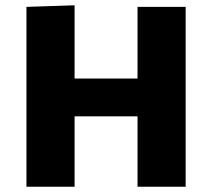

<svg xmlns="http://www.w3.org/2000/svg" viewBox="-20 -706 802 726"><path d="M682 0V-680H500V-409H262V-686L80 -680V0H262V-266H500V0Z"/></svg>

Font: Catamaran Black
Style: Regular
Weight: 900
Designer: Pria Ravichandran
Version: Version 2.000